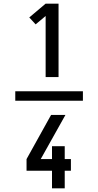

<svg xmlns="http://www.w3.org/2000/svg" viewBox="-20 -868 540 1056"><path d="M231 -444V-780L176 -734L141 -772L231 -848H302V-444ZM266 168V71H126V7L261 -236H340L204 7H266V-64H336V7H370V71H336V168ZM64 -314V-366H436V-314Z"/></svg>

Font: Zed Sans
Style: Regular
Weight: 400
Designer: Belleve Invis
Foundry: Belleve Invis
Version: Version 1.0.0; ttfautohint (v1.8.4)